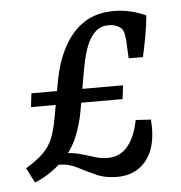

<svg xmlns="http://www.w3.org/2000/svg" viewBox="-43 -553 568 603"><g transform="rotate(-5 240.5 -251.0)"><path d="M52 -233 57 -276H346L341 -233ZM105 -42 134 -56Q119 -40 94.5 -23Q70 -6 44 4L20 -43Q55 -64 75 -83.5Q95 -103 105.5 -128.5Q116 -154 123 -194L142 -299Q153 -364 178.5 -412Q204 -460 243 -485.5Q282 -511 337 -511Q365 -511 391.5 -504.5Q418 -498 438 -488Q435 -456 429 -423Q423 -390 416 -359H371L368 -418Q367 -426 365 -437.5Q363 -449 355 -456Q340 -468 318 -468Q293 -468 277 -454Q261 -440 251 -417.5Q241 -395 235 -368.5Q229 -342 225 -318L206 -208Q200 -172 185.5 -134Q171 -96 146 -68L138 -79Q166 -80 190 -73.5Q214 -67 235.5 -60Q257 -53 278 -53Q318 -53 342 -82.5Q366 -112 376 -164L424 -161Q424 -151 424.5 -146Q425 -141 425 -136Q425 -67 392 -29Q359 9 303 9Q265 9 235.5 -4.5Q206 -18 180 -31.5Q154 -45 126 -45Q121 -45 115.5 -44Q110 -43 105 -42Z"/></g></svg>

Font: Yrsa
Style: Italic
Weight: 400
Italic angle: -7.10001°
Designer: Anna Giedrys (Yrsa+Rasa design), David Brezina (Yrsa art-direction, Rasa art-direction, design)
Foundry: Rosetta Type Foundry
Version: Version 2.004